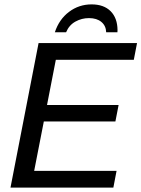

<svg xmlns="http://www.w3.org/2000/svg" viewBox="-20 -855 644 875"><path d="M27.8 0 155.8 -658.7H604.5L589.8 -582.5H234.4L194.3 -376.5H520.5L505.9 -301.3H179.7L135.7 -76.2H511.2L496.6 0ZM397.5 -835Q453.1 -835 484.1 -804Q515.1 -772.9 515.6 -717.8L515.1 -708H463.9Q462.9 -737.8 441.9 -755.1Q420.9 -772.5 385.3 -772.5Q352.5 -772.5 323.7 -756.6Q294.9 -740.7 281.2 -708H230Q249.5 -767.1 294.7 -801Q339.8 -835 397.5 -835Z"/></svg>

Font: Cousine
Style: Italic
Weight: 400
Italic angle: -12°
Monospace: yes
Designer: Steve Matteson
Foundry: Monotype Imaging Inc.
Version: Version 1.21